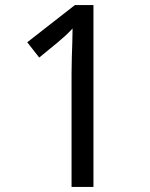

<svg xmlns="http://www.w3.org/2000/svg" viewBox="-20 -734 591 754"><path d="M261 0V-446Q261 -474 262 -506.5Q263 -539 264 -569.5Q265 -600 265 -622Q249 -605 237.5 -594.5Q226 -584 206 -567L134 -508L87 -568L274 -714H347V0Z"/></svg>

Font: gurmukhi115
Style: Regular
Weight: 400
Designer: Jelle Bosma - Monotype Design Team
Foundry: Monotype Imaging Inc.
Version: Version 2.003